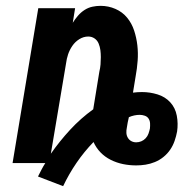

<svg xmlns="http://www.w3.org/2000/svg" viewBox="-20 -558 640 657"><path d="M196 79 110 46Q116 34 122 22.5Q128 11 135 0H23L111 -530H237L229 -480Q237 -493 247 -504.5Q257 -516 269.5 -524Q282 -532 296 -535Q310 -538 324 -538Q351 -538 375 -527.5Q399 -517 415 -497.5Q431 -478 439 -453.5Q447 -429 450 -403Q453 -377 451 -350Q449 -323 444 -296L435 -241Q443 -242 450.5 -242.5Q458 -243 466 -243Q493 -243 519 -235Q545 -227 562.5 -208Q580 -189 585 -162Q590 -135 586 -108Q583 -92 577.5 -76Q572 -60 562.5 -46Q553 -32 539.5 -21Q526 -10 510 -3.5Q494 3 478 5.5Q462 8 446 8Q423 8 401 3.5Q379 -1 359 -11Q339 -21 324 -36.5Q309 -52 300 -72Q268 -39 242 -1Q216 37 196 79ZM154 -32Q184 -75 220 -114Q256 -153 299 -184L320 -313Q323 -325 324 -337.5Q325 -350 325 -362.5Q325 -375 323.5 -386.5Q322 -398 317.5 -409Q313 -420 303.5 -426.5Q294 -433 282 -433Q266 -433 251.5 -424Q237 -415 227.5 -401Q218 -387 213 -372Q208 -357 206 -341ZM446 -71Q455 -71 463.5 -74.5Q472 -78 478.5 -85Q485 -92 488 -100.5Q491 -109 493 -118Q493 -118 493 -118Q493 -118 493 -118Q493 -118 493 -118Q493 -118 493 -118Q494 -127 493.5 -136Q493 -145 488.5 -152Q484 -159 475.5 -162Q467 -165 458 -165Q449 -165 439.5 -163Q430 -161 421 -157Q421 -157 421 -157Q421 -157 421 -157Q419 -148 417 -139Q415 -130 414 -121Q412 -112 412.5 -103Q413 -94 417.5 -86.5Q422 -79 429.5 -75Q437 -71 446 -71Z"/></svg>

Font: Iosevka Curly XBdEx
Style: Italic
Weight: 800
Width: 7
Italic angle: -9°
Monospace: yes
Designer: Belleve Invis
Foundry: Belleve Invis
Version: Version 11.1.0; ttfautohint (v1.8.3)